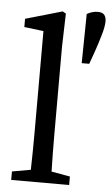

<svg xmlns="http://www.w3.org/2000/svg" viewBox="-53 -776 471 812"><g transform="rotate(5 182.5 -370.0)"><path d="M272 -36V0H26V-36L105 -50Q106 -91 106.5 -130.5Q107 -170 107 -210V-639L25 -649V-684L181 -729L195 -721L191 -579V-210Q191 -170 191.5 -130Q192 -90 193 -50ZM329 -740Q349 -740 357 -730Q365 -720 365 -703Q365 -681 354.5 -645Q344 -609 332 -574L312 -518H280L283 -727Q306 -740 329 -740Z"/></g></svg>

Font: SourceSerifPro
Style: Book
Weight: 400
Designer: Frank Grießhammer
Foundry: Adobe Systems Incorporated
Version: Version 1.014;PS Version 1.0;hotconv 1.0.73;makeotf.lib2.5.5